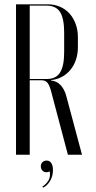

<svg xmlns="http://www.w3.org/2000/svg" viewBox="-20 -719 444 892"><path d="M54.4 -699V0H118.1V-346H172.8Q182.6 -346 189.4 -343Q196.1 -340 201.6 -332.9Q207.1 -325.8 211.8 -312.9Q216.5 -300.1 221.2 -280.5L295.5 0H361L287.9 -273.1Q283.9 -288.8 276.8 -301.8Q269.8 -314.9 260.7 -324.4Q251.6 -333.9 240.6 -338.9Q229.6 -344 218 -344.6V-347Q246.1 -350 268.7 -362.5Q291.2 -375 307.6 -395.1Q323.9 -415.1 332.9 -441.8Q341.9 -468.5 341.9 -499.9V-545.5Q341.9 -579.5 331.5 -607.7Q321.1 -635.9 302.8 -656.2Q284.5 -676.6 258.4 -687.8Q232.4 -699 201.2 -699ZM278.1 -478.5Q278.1 -445.8 273.6 -422.1Q269 -398.4 259.4 -382.7Q249.8 -367 234.1 -359.5Q218.5 -352 197 -352H118.1V-693H195.4Q240.1 -693 259.1 -663.1Q278.1 -633.2 278.1 -567.1ZM210.6 77.2Q215.6 99.6 206.2 117.2Q196.9 134.9 177 148L180.2 152.8Q190.8 147.9 199.3 139.1Q207.9 130.4 213.8 119.8Q219.8 109.2 222.9 96.8Q226 84.2 226 71.2Q226 49.9 218.1 38.4Q210.2 27 196.6 27Q184.4 27 177 34.6Q169.6 42.1 169.6 53.8Q169.6 65.2 176.9 73.2Q184.2 81.2 195.5 81.2Q199.1 81.2 202.6 80.3Q206 79.4 210.6 77.2Z"/></svg>

Font: Moniqa Black
Style: Regular
Weight: 900
Designer: Rajesh Rajput
Foundry: Rajesh Rajput
Version: Version 1.000